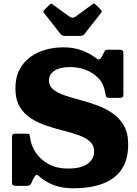

<svg xmlns="http://www.w3.org/2000/svg" viewBox="-20 -1026 762 1065"><path d="M563.5 -512.5Q555.5 -561 525.5 -592.5Q495.5 -624 454 -639Q412.5 -654 370.5 -654Q311 -654 281.2 -633.2Q251.5 -612.5 251.5 -580Q251.5 -549 275.2 -529.8Q299 -510.5 338.2 -497.2Q377.5 -484 424.2 -471.5Q471 -459 518 -442Q565 -425 604.2 -398Q643.5 -371 667.2 -329.2Q691 -287.5 691 -224.5Q691 -136.5 652.2 -83Q613.5 -29.5 545.2 -5.5Q477 18.5 388 18.5Q323.5 18.5 276.5 0Q229.5 -18.5 199 -46.5Q184.5 -60 179 -54.8Q173.5 -49.5 163.5 -31.5L153 -8.5Q148.5 0.5 142 2.8Q135.5 5 121.5 5H71.5Q57.5 5 52 1.2Q46.5 -2.5 46.5 -16V-261Q46.5 -275.5 50.2 -280Q54 -284.5 68 -284.5H127Q142.5 -284.5 143.8 -280Q145 -275.5 147 -262Q152.5 -217 179.5 -178Q206.5 -139 251.2 -115Q296 -91 356 -91Q430.5 -91 466.2 -117.5Q502 -144 502 -185Q502 -220 478.5 -241.2Q455 -262.5 416 -276.2Q377 -290 330.5 -301.8Q284 -313.5 237.5 -329Q191 -344.5 152 -369.2Q113 -394 89.2 -434.2Q65.5 -474.5 65.5 -536Q65.5 -596.5 88.2 -639.8Q111 -683 149.2 -710.5Q187.5 -738 234.8 -750.8Q282 -763.5 331.5 -763.5Q385.5 -763.5 430.5 -747.8Q475.5 -732 508.5 -706.5Q521.5 -696.5 528.8 -696.5Q536 -696.5 545.5 -713.5L558.5 -738.5Q562.5 -745 565 -747.5Q567.5 -750 578.5 -750H643Q655.5 -750 660 -745.8Q664.5 -741.5 664.5 -728.5V-506.5Q664.5 -491 660 -487Q655.5 -483 639 -483H593.5Q571.5 -483 569 -489Q566.5 -495 563.5 -512.5ZM316 -837 223.5 -955Q216.5 -962.5 226 -971.5L255.5 -1000.5Q262 -1006 264.2 -1005.8Q266.5 -1005.5 273.5 -1000.5L366 -933.5Q382.5 -922 398.5 -933.5L493 -1002.5Q499 -1007 502.8 -1005.8Q506.5 -1004.5 512 -999.5L538.5 -972.5Q544.5 -966.5 545 -963.8Q545.5 -961 540.5 -954.5L447.5 -836Q440.5 -826.5 421.5 -826.5H343Q324.5 -826.5 316 -837Z"/></svg>

Font: Besley* Heavy
Style: Regular
Weight: 800
Designer: Owen Earl
Foundry: indestructible type*
Version: Version 3.000; ttfautohint (v1.8.3)